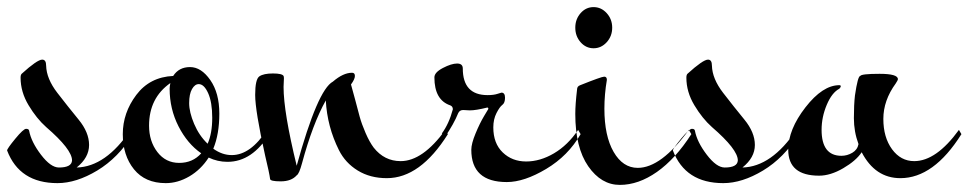

<svg xmlns="http://www.w3.org/2000/svg" viewBox="-42 -476 2729 541"><path d="M326 -110 333 -98Q291 -31 232 4.5Q173 40 120 40Q13 40 -22 -52Q-22 -57 1 -85Q24 -113 31.5 -113Q39 -113 40 -108Q46 -76 73.5 -40Q101 -4 124 -4Q160 -4 161 -24Q161 -55 88 -118Q61 -142 38.5 -179.5Q16 -217 16 -257Q16 -265 19 -268Q63 -308 77 -308Q88 -308 88 -291Q89 -254 119.5 -214.5Q150 -175 179.5 -139Q209 -103 209 -67.5Q209 -32 174 -4Q256 -6 326 -110Z M543 -71Q556 -100 556 -144Q556 -188 544.5 -213.5Q533 -239 518 -239Q507 -239 499 -225Q491 -211 491 -185.5Q491 -160 505 -127Q519 -94 543 -71ZM378 -122Q378 -78 401.5 -47.5Q425 -17 463 -17Q501 -17 525 -44Q486 -71 461 -120Q436 -169 436 -226Q436 -232 438 -242Q378 -200 378 -122ZM425 40Q367 40 335.5 1Q304 -38 304 -98Q304 -158 342 -208.5Q380 -259 446 -262Q462 -287 493.5 -287Q525 -287 550.5 -250.5Q576 -214 576 -156Q576 -98 559 -57Q584 -39 611 -39Q664 -39 710 -110L718 -100Q669 -20 599 -20Q571 -20 546 -32Q524 2 491.5 21Q459 40 425 40Z M758 -255 757 -231Q757 -160 794 -9Q853 -223 896 -246Q925 -271 950 -271Q958 -271 958 -262Q958 -253 947 -238Q951 -225 958.5 -196Q966 -167 971.5 -147Q977 -127 988 -101.5Q999 -76 1011 -60Q1041 -22 1087 -22Q1149 -22 1213 -110L1220 -98Q1142 26 1048 26Q1001 26 966 4.5Q931 -17 913 -53Q880 -119 876 -193Q839 -127 809 -16Q801 14 794 18Q779 35 749 35Q719 35 719 28Q717 12 705 -38Q677 -164 677 -208.5Q677 -253 689 -261Q701 -269 727 -269Q753 -269 757 -262Q758 -260 758 -255Z M1282 -165 1263 -166Q1253 -166 1249 -157Q1237 -127 1211 -89L1203 -100Q1223 -127 1234 -168Q1234 -176 1227 -179Q1182 -194 1182 -258Q1182 -272 1206 -284.5Q1230 -297 1246 -297Q1262 -297 1262 -283Q1262 -208 1332 -208Q1349 -208 1359.5 -211.5Q1370 -215 1371 -215Q1381 -215 1381 -200.5Q1381 -186 1373.5 -180.5Q1366 -175 1357 -157.5Q1348 -140 1348 -117Q1348 -72 1374.5 -46.5Q1401 -21 1440.5 -21Q1480 -21 1519 -44Q1558 -67 1587 -110L1594 -98Q1559 -37 1497 0Q1435 37 1386 37Q1286 37 1286 -54Q1286 -71 1298 -100Q1310 -129 1322 -149L1334 -169Q1334 -173 1331 -173Q1299 -165 1282 -165Z M1584 -224Q1579 -182 1579 -155Q1579 -60 1615.5 -7.5Q1652 45 1704.5 45Q1757 45 1809 8.5Q1861 -28 1906 -98L1899 -110Q1821 -3 1755 -3Q1713 -3 1687 -48Q1661 -93 1661 -170Q1661 -210 1668 -251Q1668 -260 1660.5 -260Q1653 -260 1593 -236Q1584 -233 1584 -224ZM1667.5 -439Q1683 -422 1683 -398Q1683 -374 1667.5 -357Q1652 -340 1630.5 -340Q1609 -340 1594 -357Q1579 -374 1579 -398Q1579 -422 1594 -439Q1609 -456 1630.5 -456Q1652 -456 1667.5 -439Z M2202 -110 2209 -98Q2167 -31 2108 4.5Q2049 40 1996 40Q1889 40 1854 -52Q1854 -57 1877 -85Q1900 -113 1907.5 -113Q1915 -113 1916 -108Q1922 -76 1949.5 -40Q1977 -4 2000 -4Q2036 -4 2037 -24Q2037 -55 1964 -118Q1937 -142 1914.5 -179.5Q1892 -217 1892 -257Q1892 -265 1895 -268Q1939 -308 1953 -308Q1964 -308 1964 -291Q1965 -254 1995.5 -214.5Q2026 -175 2055.5 -139Q2085 -103 2085 -67.5Q2085 -32 2050 -4Q2132 -6 2202 -110Z M2382 -262Q2385 -268 2436.5 -268Q2488 -268 2488 -253Q2488 -250 2482 -241Q2447 -193 2447 -141Q2447 -89 2471.5 -55.5Q2496 -22 2534 -22Q2596 -22 2660 -110L2667 -98Q2589 26 2495 26Q2424 26 2386 -47Q2370 -23 2334 -2Q2298 19 2266 19Q2179 19 2179 -54Q2179 -111 2227.5 -173.5Q2276 -236 2323 -236Q2327 -236 2327 -233Q2327 -230 2323 -226Q2302 -215 2287.5 -180.5Q2273 -146 2273 -110Q2273 -37 2329 -37Q2345 -37 2359.5 -45.5Q2374 -54 2377 -70Q2364 -105 2364 -143Q2364 -181 2367 -207Q2375 -262 2382 -262Z"/></svg>

Font: Mr Bedfort
Style: Regular
Weight: 400
Designer: Alejandro Paul
Foundry: Alejandro Paul
Version: Version 1.000